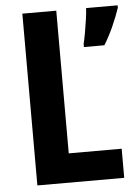

<svg xmlns="http://www.w3.org/2000/svg" viewBox="-52 -755 571 795"><g transform="rotate(-5 233.5 -357.0)"><path d="M71 0V-714H212V-121H432V0ZM467 -704Q455 -668 437 -628Q419 -588 398 -554H313V-567Q317 -583 322 -610.5Q327 -638 331 -666.5Q335 -695 336 -714H467Z"/></g></svg>

Font: Noto Sans Myanmar UI Condensed
Style: Bold
Weight: 700
Width: 3
Designer: Monotype Design Team
Foundry: Monotype Imaging Inc.
Version: Version 2.103; ttfautohint (v1.8.4.7-5d5b)